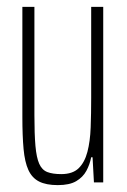

<svg xmlns="http://www.w3.org/2000/svg" viewBox="-20 -530 368 558"><path d="M148 8Q114 8 93.5 -2.5Q73 -13 62.5 -36Q52 -59 48.5 -97Q45 -135 45 -190V-510H80V-195Q80 -140 83 -106Q86 -72 94 -54Q102 -36 117.5 -30Q133 -24 158 -24Q191 -24 208.5 -41Q226 -58 234 -88.5Q242 -119 243.5 -159.5Q245 -200 245 -246V-510H280V0H253L249 -73H245Q241 -52 231 -33.5Q221 -15 201.5 -3.5Q182 8 148 8Z"/></svg>

Font: Saira UltraCondensed Thin
Style: Regular
Weight: 250
Width: 1
Designer: Hector Gatti with collaboration of the Omnibus-Type team
Foundry: Omnibus-Type
Version: Version 1.101